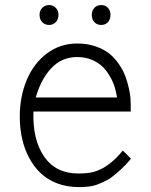

<svg xmlns="http://www.w3.org/2000/svg" viewBox="-20 -736 603 768"><path d="M59.1 -269Q59.1 -349.6 86.9 -416Q114.7 -482.4 167.7 -522.2Q220.7 -562 289.1 -562Q329.6 -562 363 -550.3Q396.5 -538.6 418.2 -520.8Q439.9 -502.9 456.3 -478.5Q472.7 -454.1 481.2 -431.4Q489.7 -408.7 495.1 -384.3Q500.5 -359.9 501.7 -345.5Q502.9 -331.1 502.9 -319.8V-290H113.8Q109.9 -176.8 156.7 -109.4Q203.6 -42 293 -42Q333 -42 356.4 -48.8Q416.5 -66.4 471.2 -133.8Q477.1 -128.4 483.2 -122.3Q489.3 -116.2 495.4 -109.9Q501.5 -103.5 503.9 -101.1Q483.9 -76.7 463.1 -57.9Q442.4 -39.1 426.8 -27.3Q411.1 -15.6 391.8 -7.3Q372.6 1 361.8 4.6Q351.1 8.3 334 10.3Q316.9 12.2 312 12.2Q307.1 12.2 293 12.2Q247.6 12.2 209 -2.4Q170.4 -17.1 143.1 -43Q115.7 -68.8 96.7 -104.5Q77.6 -140.1 68.4 -181.6Q59.1 -223.1 59.1 -269ZM289.1 -507.8Q227.1 -507.8 185.5 -463.6Q144 -419.4 123 -346.2H448.2Q444.8 -367.7 438.5 -388.4Q432.1 -409.2 419.2 -431.4Q406.2 -453.6 389.4 -470Q372.6 -486.3 346.4 -497.1Q320.3 -507.8 289.1 -507.8ZM138.2 -676.8Q138.2 -693.8 149.2 -704.8Q160.2 -715.8 176.8 -715.8Q191.9 -715.8 202.9 -704.8Q213.9 -693.8 213.9 -676.8Q213.9 -658.7 203.1 -647.5Q192.4 -636.2 176.8 -636.2Q160.2 -636.2 149.2 -647.2Q138.2 -658.2 138.2 -676.8ZM347.2 -676.8Q347.2 -693.8 357.7 -704.8Q368.2 -715.8 384.8 -715.8Q401.4 -715.8 411.6 -704.8Q421.9 -693.8 421.9 -676.8Q421.9 -658.2 411.6 -647.2Q401.4 -636.2 384.8 -636.2Q368.2 -636.2 357.7 -647.2Q347.2 -658.2 347.2 -676.8Z"/></svg>

Font: Junction Light
Style: Regular
Weight: 300
Designer: Caroline Hadilaksono
Foundry: Caroline Hadilaksono
Version: Version 1.002